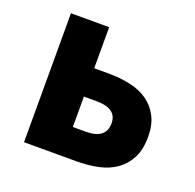

<svg xmlns="http://www.w3.org/2000/svg" viewBox="-95 -595 706 694"><g transform="rotate(20 258.0 -248.0)"><path d="M65 0V-496H212V-338H267Q312 -338 351 -329.5Q390 -321 418.5 -301Q447 -281 463.5 -249Q480 -217 480 -171Q480 -123 463.5 -90.5Q447 -58 418.5 -37.5Q390 -17 351 -8.5Q312 0 267 0ZM212 -112H261Q339 -112 339 -172Q339 -229 261 -229H212Z"/></g></svg>

Font: Giro Regular
Style: Bold
Weight: 700
Designer: Paul D. Hunt
Foundry: Adobe Systems Incorporated
Version: Version 1.000;PS 1.0;hotconv 1.0.88;makeotf.lib2.5.647800